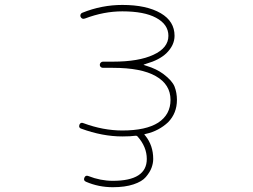

<svg xmlns="http://www.w3.org/2000/svg" viewBox="-20 -576 1040 790"><path d="M444.3 194.3Q385.7 194.3 334 171.9Q322.3 167 327.1 155.3Q332 143.6 343.8 148.4Q393.6 168 444.3 168Q584 168 584 78.1Q584 28.3 545.9 -14.6Q543 -17.6 539.1 -17.6Q517.6 -14.6 483.4 -14.6Q401.4 -14.6 313.5 -46.9Q305.7 -49.8 305.7 -56.6Q305.7 -59.6 306.6 -62.5Q311.5 -74.2 323.2 -69.3Q404.3 -39.1 483.4 -39.1Q580.1 -39.1 630.9 -71.3Q681.6 -104.5 681.6 -165Q681.6 -228.5 621.1 -262.7Q561.5 -296.9 444.3 -296.9H403.3Q398.4 -296.9 394.5 -300.3Q390.6 -303.7 390.6 -309.1Q390.6 -314.5 394.5 -318.4Q398.4 -322.3 403.3 -322.3H444.3Q550.8 -322.3 611.3 -350.6Q672.9 -378.9 672.9 -428.7Q672.9 -475.6 622.1 -502.9Q573.2 -529.3 483.4 -529.3Q407.2 -529.3 330.1 -500Q317.4 -495.1 311.5 -506.8Q309.6 -511.7 311.5 -516.6Q313.5 -521.5 318.4 -523.4Q398.4 -555.7 483.4 -555.7Q583 -555.7 641.6 -521.5Q698.2 -488.3 698.2 -428.7Q698.2 -389.6 664.1 -356.4Q634.8 -329.1 584 -314.5L572.3 -310.5Q571.3 -310.5 571.3 -309.6Q571.3 -308.6 572.3 -308.6L584 -304.7Q623 -293 652.3 -271.5Q688.5 -244.1 698.2 -219.7Q708 -194.3 708 -165Q708 -110.4 671.9 -73.2Q653.3 -55.7 630.4 -43.5Q607.4 -31.2 581.1 -25.4L577.1 -24.4Q572.3 -23.4 575.2 -20.5L578.1 -17.6Q610.4 22.5 610.4 78.1Q610.4 95.7 603.5 114.3Q596.7 132.8 580.1 152.3Q564.5 170.9 529.3 182.6Q494.1 194.3 444.3 194.3Z"/></svg>

Font: Rounded-X Mgen+ 1m thin
Style: Regular
Weight: 100
Designer: [Source Han Sans]
Ryoko NISHIZUKA  (kana & ideographs); Paul D. Hunt (Latin, Greek & Cyrillic); Wenlong ZHANG  (bopomofo
Version: Version 1.059.20150602